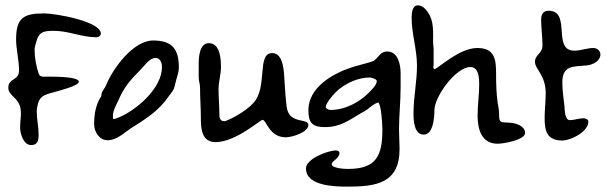

<svg xmlns="http://www.w3.org/2000/svg" viewBox="-20 -654 2259 716"><path d="M11 -327C11 -292 58 -292 58 -232C58 -214 55 -196 55 -178C55 -155 68 -113 96 -113C121 -113 124 -131 124 -152C124 -181 117 -210 117 -239C117 -248 119 -256 121 -265C129 -300 154 -302 184 -311C198 -315 274 -334 274 -349C274 -371 160 -368 142 -368C136 -368 128 -370 126 -376L125 -377C115 -406 109 -439 109 -469C109 -478 113 -489 115 -497C125 -537 145 -539 182 -539C235 -539 286 -515 339 -515C347 -515 356 -520 356 -529C356 -574 188 -604 145 -604C67 -604 40 -587 40 -506C40 -473 51 -429 51 -391C51 -353 11 -363 11 -327Z M647 -402C647 -471 622 -503 551 -503C477 -503 401 -399 376 -337C371 -324 358 -313 358 -298C358 -294 355 -291 353 -288C344 -274 337 -250 334 -233C332 -220 331 -205 331 -191C331 -163 350 -131 381 -131C416 -131 441 -158 469 -176C524 -211 573 -241 610 -296C617 -306 627 -316 630 -328C633 -338 635 -349 638 -359C642 -373 647 -387 647 -402ZM401 -220C401 -243 414 -263 423 -283C443 -330 469 -359 505 -395C519 -409 538 -438 560 -438C578 -438 584 -419 584 -404C584 -329 500 -254 438 -223C430 -219 411 -210 403 -210C401 -213 401 -216 401 -220Z M759 -493C723 -493 721 -439 721 -414V-365C721 -352 726 -340 726 -327C726 -290 729 -253 729 -216C729 -176 731 -124 784 -124C859 -124 950 -207 959 -207C974 -207 983 -142 1046 -142C1068 -142 1130 -160 1130 -188C1130 -215 1057 -189 1049 -256C1045 -287 1043 -319 1041 -351C1039 -382 1039 -456 995 -456C936 -456 980 -327 924 -269C908 -252 888 -238 868 -226C860 -221 825 -202 817 -202C799 -202 798 -217 798 -230C798 -260 795 -291 795 -321C795 -349 804 -377 804 -404C804 -434 801 -493 759 -493Z M1390 -272C1402 -267 1406 -186 1406 -171C1406 -74 1384 -24 1278 -24C1266 -24 1217 -26 1217 -42C1217 -53 1246 -64 1246 -83C1246 -90 1239 -93 1233 -93C1203 -93 1121 -62 1121 -26C1121 40 1229 42 1276 42C1382 42 1470 30 1470 -98C1470 -122 1468 -147 1468 -171C1468 -224 1474 -276 1474 -329V-380C1474 -412 1465 -462 1424 -462C1398 -462 1393 -441 1375 -428C1369 -423 1306 -408 1292 -403C1221 -380 1130 -328 1130 -243C1130 -197 1144 -180 1191 -180C1250 -180 1280 -205 1328 -233C1336 -237 1343 -241 1350 -246C1362 -256 1375 -267 1390 -272ZM1195 -255C1195 -272 1231 -311 1245 -322C1277 -347 1318 -365 1359 -365C1365 -365 1385 -359 1385 -352C1385 -342 1377 -332 1371 -325C1334 -280 1273 -244 1213 -244C1207 -244 1195 -248 1195 -255Z M1522 -231C1522 -206 1524 -152 1560 -152C1596 -152 1600 -217 1600 -243C1600 -294 1680 -404 1734 -404C1766 -404 1767 -362 1767 -339C1767 -300 1761 -262 1761 -223C1761 -173 1775 -118 1836 -118C1857 -118 1938 -132 1938 -158C1938 -184 1906 -194 1885 -196C1847 -200 1841 -190 1841 -233C1841 -246 1838 -258 1836 -270C1831 -305 1830 -341 1830 -376C1830 -430 1827 -475 1760 -475C1692 -475 1615 -399 1600 -396C1593 -401 1597 -407 1597 -413V-472C1597 -480 1595 -488 1595 -496C1595 -534 1599 -576 1575 -609C1566 -622 1555 -634 1538 -634C1517 -634 1515 -604 1515 -589C1515 -528 1535 -470 1535 -409C1535 -350 1522 -291 1522 -231Z M2077 -130C2109 -130 2174 -163 2174 -200C2174 -209 2164 -213 2156 -213C2139 -213 2122 -206 2105 -206C2086 -206 2086 -244 2085 -257C2082 -287 2077 -316 2077 -346C2077 -412 2118 -405 2168 -410C2190 -412 2219 -426 2219 -451C2219 -465 2206 -475 2193 -475C2169 -475 2146 -465 2122 -465C2037 -465 2113 -614 2025 -614C2005 -614 1998 -599 1998 -581C1998 -549 2003 -517 2003 -485C2003 -453 1975 -451 1975 -424C1975 -395 2015 -375 2015 -306C2015 -275 2011 -245 2011 -214C2011 -165 2020 -130 2077 -130Z"/></svg>

Font: ChillLongCangKaiShu Medium
Style: Regular
Weight: 500
Version: Version 3.500;Glyphs 3.1.1 (3135)